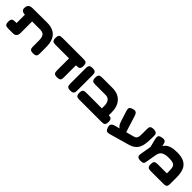

<svg xmlns="http://www.w3.org/2000/svg" viewBox="374 -2058 3594 3594"><g transform="rotate(45 2171.0 -261.0)"><path d="M118 9Q95 9 73.5 5Q52 1 38.5 -18.5Q25 -38 25 -83Q25 -129 38.5 -148Q52 -167 73.5 -171Q95 -175 117 -175H154V-466L278 -406Q241 -400 202 -396.5Q163 -393 130 -397.5Q97 -402 77 -419.5Q57 -437 57 -473Q57 -532 85 -558Q113 -584 178 -584L544 -586Q652 -587 723 -550Q794 -513 829.5 -437.5Q865 -362 865 -247V-84Q865 -61 861 -39.5Q857 -18 838.5 -4.5Q820 9 774 9Q729 9 710 -3.5Q691 -16 686.5 -36Q682 -56 682 -77V-245Q682 -300 668.5 -334.5Q655 -369 627.5 -385.5Q600 -402 556 -402H339V-101Q339 -48 315 -19.5Q291 9 246 9Z M958 -402Q935 -402 913.5 -406Q892 -410 878.5 -429.5Q865 -449 865 -494Q865 -540 878.5 -559Q892 -578 913.5 -582Q935 -586 957 -586H1517Q1540 -586 1561 -582Q1582 -578 1595.5 -559Q1609 -540 1609 -494Q1609 -449 1595.5 -429.5Q1582 -410 1561 -406Q1540 -402 1516 -402ZM1407 9Q1362 9 1343 -4.5Q1324 -18 1320 -39.5Q1316 -61 1316 -84V-451L1499 -434V-77Q1499 -56 1495 -36Q1491 -16 1471.5 -3.5Q1452 9 1407 9Z M1758 9Q1713 9 1694 -4.5Q1675 -18 1671 -39.5Q1667 -61 1667 -83V-495Q1667 -517 1671 -538Q1675 -559 1694 -572.5Q1713 -586 1759 -586Q1805 -586 1823.5 -572Q1842 -558 1846 -537Q1850 -516 1850 -494V-82Q1850 -60 1846 -39Q1842 -18 1823 -4.5Q1804 9 1758 9Z M2504 9Q2475 9 2454.5 -1.5Q2434 -12 2423 -31Q2412 -50 2412 -77V-245Q2412 -282 2403.5 -311Q2395 -340 2379 -360.5Q2363 -381 2340 -391.5Q2317 -402 2287 -402H2010Q1987 -402 1965.5 -406Q1944 -410 1930.5 -429.5Q1917 -449 1917 -494Q1917 -540 1930.5 -559Q1944 -578 1965 -582Q1986 -586 2009 -586H2284Q2358 -586 2415.5 -563Q2473 -540 2513.5 -496.5Q2554 -453 2575 -390Q2596 -327 2596 -247V-84Q2596 -55 2585 -34Q2574 -13 2553.5 -2Q2533 9 2504 9ZM2000 9Q1977 9 1955.5 5Q1934 1 1920.5 -18.5Q1907 -38 1907 -83Q1907 -129 1920.5 -148Q1934 -167 1955.5 -171Q1977 -175 1999 -175H2589Q2612 -175 2633 -171Q2654 -167 2667.5 -148Q2681 -129 2681 -83Q2681 -38 2667.5 -18.5Q2654 1 2633 5Q2612 9 2588 9Z M2854 62Q2832 68 2812 69Q2792 70 2775 55Q2758 40 2744 -2Q2731 -41 2739.5 -64Q2748 -87 2769 -99Q2790 -111 2812 -117L3202 -223Q3247 -235 3263.5 -260.5Q3280 -286 3281.5 -320Q3283 -354 3283 -391V-499Q3283 -521 3287 -540.5Q3291 -560 3310 -573Q3329 -586 3374 -586Q3419 -586 3439 -572.5Q3459 -559 3464 -537.5Q3469 -516 3468 -493L3467 -432Q3466 -356 3458 -294Q3450 -232 3427 -184.5Q3404 -137 3359.5 -102.5Q3315 -68 3240 -47ZM2926 -137Q2900 -148 2878 -174Q2856 -200 2841 -247L2772 -463Q2765 -485 2762 -506.5Q2759 -528 2773 -546Q2787 -564 2831 -577Q2874 -590 2897 -579.5Q2920 -569 2931 -548Q2942 -527 2948 -506L3058 -155Z M4316 -253V-84Q4316 -46 4307.5 -25.5Q4299 -5 4279 2Q4259 9 4225 9H3889Q3867 9 3845.5 5Q3824 1 3810.5 -18Q3797 -37 3797 -83Q3797 -129 3810.5 -148Q3824 -167 3845.5 -171Q3867 -175 3890 -175H4133V-250Q4133 -306 4121 -340.5Q4109 -375 4071.5 -391Q4034 -407 3957 -407Q3884 -407 3842 -392Q3800 -377 3780 -353.5Q3760 -330 3753 -302.5Q3746 -275 3741 -250L3712 -82Q3708 -60 3704.5 -39Q3701 -18 3683 -4.5Q3665 9 3619 9Q3562 9 3541.5 -13Q3521 -35 3529 -84L3575 -355L3639 -278Q3657 -318 3669 -361.5Q3681 -405 3697.5 -446Q3714 -487 3746.5 -519.5Q3779 -552 3837.5 -571.5Q3896 -591 3993 -591Q4115 -591 4185.5 -551.5Q4256 -512 4286 -437Q4316 -362 4316 -253ZM3600 -174 3525 -473Q3520 -496 3518.5 -518.5Q3517 -541 3533 -558.5Q3549 -576 3594 -584Q3638 -593 3659.5 -584Q3681 -575 3690 -556.5Q3699 -538 3703 -517L3746 -313Z"/></g></svg>

Font: Fredoka Expanded
Style: Bold
Weight: 700
Width: 7
Designer: Ben Nathan
Foundry: Milena B. Brandão, Ben Nathan
Version: Version 2.001